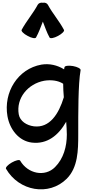

<svg xmlns="http://www.w3.org/2000/svg" viewBox="-20 -1057 675 1465"><path d="M255 -771C276 -809 291 -851 307 -892C323 -851 337 -809 358 -771C363 -761 392 -766 423 -783C453 -799 474 -820 468 -829C433 -896 381 -954 345 -1021C338 -1033 323 -1039 307 -1036C290 -1039 275 -1033 268 -1021C232 -954 181 -896 145 -829C140 -820 160 -799 191 -783C221 -766 250 -761 255 -771ZM472 -544C471 -539 470 -534 469 -528C417 -560 357 -574 296 -564C116 -532 5 -353 37 -170C55 -69 124 19 223 31C340 45 426 -24 485 -128C488 -96 489 -64 490 -31C490 61 465 153 400 218C323 296 192 269 134 169C129 159 100 166 70 183C40 200 20 222 26 231C125 402 353 442 489 307C575 221 577 90 577 -31C577 -196 576 -414 595 -522C597 -533 571 -547 537 -553C503 -559 474 -555 472 -544ZM239 -93C184 -100 132 -132 123 -185C102 -307 192 -418 318 -441C368 -449 422 -444 462 -418C462 -384 464 -350 467 -315C428 -186 358 -79 239 -93Z"/></svg>

Font: Nupuram
Style: Bold
Weight: 700
Designer: Santhosh Thottingal (santhosh.thottingal@gmail.com)
Foundry: SMC
Version: Version 1.000